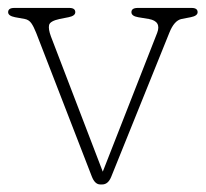

<svg xmlns="http://www.w3.org/2000/svg" viewBox="-20 -466 531 496"><path d="M244 10.5H239Q225 10.5 217 -10.5L73.5 -381Q67 -397.5 60.8 -406.2Q54.5 -415 44 -417L19 -421.5Q1 -425 1 -434.5Q1 -445.5 17 -445.5H159Q174.5 -445.5 174.5 -434.5Q174.5 -425 157 -421.5L134 -417Q109 -411.5 106.8 -401.2Q104.5 -391 111.5 -372L245.5 -22.5L386 -381Q397.5 -411 364.5 -417L337 -421.5Q319.5 -424.5 319.5 -434.5Q319.5 -445.5 336 -445.5H475Q490.5 -445.5 490.5 -434.5Q490.5 -425 472.5 -421.5L449 -417Q430 -413 417.5 -381.5L267 -8.5Q259 10.5 244 10.5Z"/></svg>

Font: Fraunces 72pt S100 Thin
Style: Regular
Weight: 100
Version: Version 1.000; ttfautohint (v1.8.3)